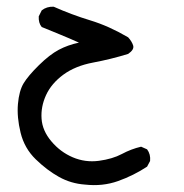

<svg xmlns="http://www.w3.org/2000/svg" viewBox="-20 -217 540 564"><path d="M229.5 325.2Q188.5 322.3 153.3 302.7Q118.2 283.2 85 251Q51.8 218.8 40.5 172.9Q29.3 127 32.7 88.4Q36.1 49.8 49.3 27.8Q62.5 5.9 94.2 -25.4Q126 -56.6 152.8 -70.8Q179.7 -85 211.9 -91.8Q183.6 -104.5 156.2 -115.7Q128.9 -127 102.5 -137.7Q92.8 -149.4 93.8 -168.9L102.5 -186.5Q117.2 -198.2 137.7 -197.3Q190.4 -173.8 245.1 -157.2Q299.8 -140.6 356.4 -107.4Q367.2 -95.7 371.1 -83.5Q375 -71.3 356.4 -58.6Q305.7 -43 253.4 -33.2Q201.2 -23.4 166 2.4Q130.9 28.3 115.2 62.5Q99.6 96.7 102.1 131.8Q104.5 167 130.9 198.2Q157.2 229.5 193.8 245.1Q230.5 260.7 270.5 255.4Q310.5 250 337.9 235.4Q365.2 220.7 394.5 213.9L412.1 221.7Q422.9 236.3 420.9 255.9L412.1 272.5Q372.1 298.8 326.7 314.9Q281.2 331.1 229.5 325.2Z"/></svg>

Font: JasonHandwriting1
Style: Regular
Weight: 400
Version: Version 1.48.20